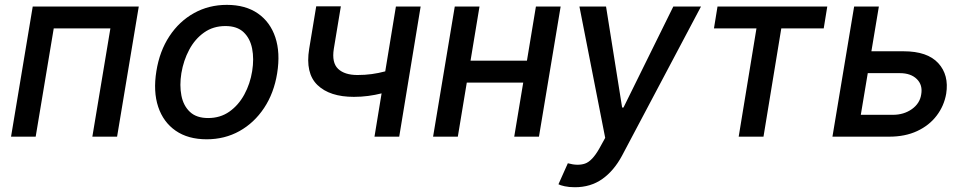

<svg xmlns="http://www.w3.org/2000/svg" viewBox="-20 -573 4050 805"><path d="M26.3 0 117.2 -545.5H561.8L470.9 0H367.2L442.8 -453.8H205.3L129.6 0Z M846.6 11Q768.5 11 716.6 -24.9Q664.8 -60.7 643.3 -125Q621.8 -189.3 635.7 -274.9Q649.1 -358.7 690.3 -421.2Q731.5 -483.7 793.5 -518.1Q855.5 -552.6 931.1 -552.6Q1009.2 -552.6 1061.1 -516.7Q1112.9 -480.8 1134.4 -416.4Q1155.9 -351.9 1142 -265.6Q1128.6 -182.5 1087.2 -120.2Q1045.8 -57.9 984 -23.4Q922.2 11 846.6 11ZM852.6 -78.1Q903.8 -78.1 941.9 -105.1Q980.1 -132.1 1004.4 -176.8Q1028.8 -221.6 1037.3 -274.9Q1045.5 -326.3 1037.1 -369.1Q1028.8 -411.9 1001.4 -437.9Q974.1 -463.8 925.1 -463.8Q873.9 -463.8 835.6 -436.6Q797.2 -409.4 773.3 -364.5Q749.3 -319.6 740.4 -266Q732.2 -214.8 740.6 -172.2Q748.9 -129.6 776.3 -103.9Q803.6 -78.1 852.6 -78.1Z M1743.6 -545.5 1653.8 0H1550.1L1579.9 -181.5Q1552.9 -174.7 1523.8 -170.8Q1494.7 -166.9 1463.8 -166.9Q1362.6 -166.9 1311.1 -216.4Q1259.6 -266 1276.3 -368.3L1305.8 -546.5H1409.1L1379.6 -368.3Q1370.4 -310.4 1397.5 -284.4Q1424.7 -258.5 1479 -258.5Q1510.3 -258.5 1538.7 -262.4Q1567.1 -266.3 1595.2 -273.8L1639.9 -545.5Z M1990.4 -545.5 1952.8 -318.5H2189.3L2226.9 -545.5H2330.6L2239.7 0H2136L2173.7 -226.6H1937.1L1899.5 0H1795.8L1886.7 -545.5Z M2390.3 212Q2365.8 212 2347.3 207.9Q2328.8 203.8 2321.4 199.6L2360.8 111.5Q2402.7 123.2 2432.7 112.9Q2462.7 102.6 2492.5 50.1L2517.4 5L2409.4 -545.5H2521L2588.4 -122.2H2594.1L2802.9 -545.5H2919L2588.1 79.5Q2554 143.1 2505.1 177.6Q2456.3 212 2390.3 212Z M2973.4 -453.8 2988.3 -545.5H3448.5L3433.6 -453.8H3255.7L3181.1 0H3077.1L3151.6 -453.8Z M3633.5 -358H3768.5Q3868.3 -358 3913.9 -308.2Q3959.5 -258.5 3947.1 -180Q3938.2 -128.9 3907.1 -88.1Q3876.1 -47.2 3825.6 -23.6Q3775.2 0 3708.5 0H3470.2L3561.1 -545.5H3664.8ZM3618.3 -266.3 3589.1 -91.6H3723.4Q3769.5 -91.6 3803.1 -115.4Q3836.6 -139.2 3842.3 -176.8Q3849.4 -216.6 3824 -241.5Q3798.7 -266.3 3753.2 -266.3Z"/></svg>

Font: Inter UI Medium
Style: Italic
Weight: 500
Italic angle: 9.39999°
Designer: Rasmus Andersson
Foundry: rsms
Version: 3.2;8d6f07862